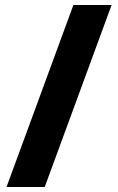

<svg xmlns="http://www.w3.org/2000/svg" viewBox="-20 -739 468 764"><path d="M424 -719 158 5H6L272 -719Z"/></svg>

Font: Noto Kufi Arabic ExtraBold
Style: Regular
Weight: 800
Designer: Monotype Design Team, David Williams, Khaled Hosny
Foundry: Google LLC
Version: Version 2.109; ttfautohint (v1.8.4.7-5d5b)